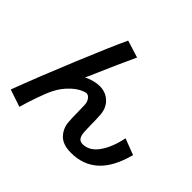

<svg xmlns="http://www.w3.org/2000/svg" viewBox="-188 -1019 1283 1283"><g transform="rotate(45 454.0 -377.5)"><path d="M604 10Q526 10 488.5 -29.5Q451 -69 447 -124Q444 -165 444 -214L442 -286Q440 -310 427 -327.5Q414 -345 396 -346Q348 -337 300.5 -293.5Q253 -250 226 -195Q208 -161 182 -87Q156 -13 143 36L20 -5Q91 -194 192.5 -439.5Q294 -685 344 -791L466 -753Q402 -615 352 -498L327 -440Q320 -427 314 -413Q341 -427 370.5 -434.5Q400 -442 425 -442Q481 -442 520 -406Q559 -370 563 -308Q566 -262 566 -213L568 -151Q571 -116 583 -101Q595 -86 617 -86Q682 -86 727.5 -151Q773 -216 793 -317L908 -273Q870 -128 794 -59Q718 10 604 10Z"/></g></svg>

Font: 카카오 큰글씨 ExtraBold
Style: Regular
Weight: 800
Designer: Park Young-rak; Lee Sang-min; Kim Jung-jin; Min Bon; Park Min-gyu;
Foundry: Kakao Corporation
Version: Version 2.003